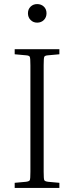

<svg xmlns="http://www.w3.org/2000/svg" viewBox="-20 -921 363 941"><path d="M52 -655V-680H271V-655L216 -650Q200 -649 197 -642.5Q194 -636 194 -601V-79Q194 -44 197 -38Q200 -32 216 -30L271 -25V0H52V-25L107 -30Q123 -32 126 -38Q129 -44 129 -79V-601Q129 -636 126 -642.5Q123 -649 107 -650ZM162 -810Q143 -810 130 -823Q117 -836 117 -856Q117 -876 130 -888.5Q143 -901 162 -901Q182 -901 195 -888.5Q208 -876 208 -856Q208 -836 195 -823Q182 -810 162 -810Z"/></svg>

Font: Inria Serif Light
Style: Regular
Weight: 300
Designer: Black Foundry Team
Foundry: Black Foundry
Version: Version 1.000; ttfautohint (v1.8.3)